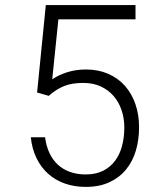

<svg xmlns="http://www.w3.org/2000/svg" viewBox="-20 -731 640 761"><path d="M127 -364.3 161.6 -710.9H517.1V-654.3H211.4L187 -416.5Q213.4 -434.6 247.6 -445.1Q281.7 -455.6 320.8 -455.6Q369.1 -455.6 408.2 -438.7Q447.3 -421.9 474.6 -391.4Q502 -360.8 516.6 -318.6Q531.2 -276.4 531.2 -226.6Q531.2 -177.2 518.6 -134.3Q505.9 -91.3 479.7 -59.3Q453.6 -27.3 413.8 -8.8Q374 9.8 319.8 9.8Q275.4 9.8 237.5 -3.4Q199.7 -16.6 171.1 -42Q142.6 -67.4 124.8 -104Q106.9 -140.6 102.1 -187H158.7Q163.1 -152.3 175.8 -125Q188.5 -97.7 209 -78.6Q229.5 -59.6 257.3 -49.6Q285.2 -39.6 319.8 -39.6Q358.9 -39.6 387.7 -53.7Q416.5 -67.9 435.5 -93Q454.6 -118.2 463.6 -152.1Q472.7 -186 472.7 -225.6Q472.7 -262.7 461.7 -294.9Q450.7 -327.1 429.7 -351.1Q408.7 -375 378.7 -388.7Q348.6 -402.3 310.5 -402.3Q288.1 -402.3 269.3 -399.4Q250.5 -396.5 234.1 -389.9Q217.8 -383.3 202.9 -373.8Q188 -364.3 173.3 -351.1Z"/></svg>

Font: Roboto Mono Light
Style: Regular
Weight: 300
Designer: Google
Version: Version 2.000985; 2015; ttfautohint (v1.3)